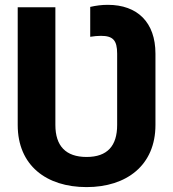

<svg xmlns="http://www.w3.org/2000/svg" viewBox="-20 -757 708 787"><path d="M334.9 9.9C499.3 9.9 617.2 -79.9 617.2 -244.7V-536.9C617.2 -665.8 543 -737.2 421.9 -737.2C396 -737.2 373.6 -734 349.8 -728.7V-606.2C365.4 -608.7 381 -610.1 393.5 -610.1C442.8 -610.1 460.2 -592.3 460.2 -536.9V-244.7C460.2 -159.1 420.1 -113.6 334.9 -113.6C249.3 -113.6 207 -159.1 207 -244.7V-727.3H52.6V-244.7C52.6 -78.8 170.1 9.9 334.9 9.9Z"/></svg>

Font: Margiela Sans
Style: Bold
Weight: 700
Designer: Stefan Endress, Andreas Faust
Version: Version 1.100;FEAKit 1.0